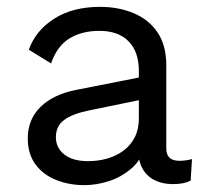

<svg xmlns="http://www.w3.org/2000/svg" viewBox="-20 -530 606 560"><path d="M385 -323Q385 -379 355 -409.5Q325 -440 270 -440Q218 -440 182 -417.5Q146 -395 129 -345L64 -385Q84 -441 138 -475.5Q192 -510 272 -510Q326 -510 370 -491.5Q414 -473 439.5 -435.5Q465 -398 465 -339V-97Q465 -61 503 -61Q522 -61 540 -66L536 -3Q516 7 484 7Q455 7 432 -4Q409 -15 396 -37.5Q383 -60 384 -94L403 -101Q391 -62 362 -37.5Q333 -13 297 -1.5Q261 10 226 10Q182 10 144 -5Q106 -20 83.5 -50.5Q61 -81 61 -126Q61 -182 98.5 -218.5Q136 -255 203 -268L401 -307V-241L240 -208Q191 -198 167 -180Q143 -162 143 -130Q143 -99 167.5 -79.5Q192 -60 237 -60Q266 -60 292.5 -67.5Q319 -75 340 -90.5Q361 -106 373 -129.5Q385 -153 385 -185Z"/></svg>

Font: Work Sans
Style: Regular
Weight: 400
Designer: Wei Huang
Foundry: Wei Huang
Version: Version 2.006; ttfautohint (v1.8.1.43-b0c9)